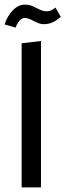

<svg xmlns="http://www.w3.org/2000/svg" viewBox="-24 -814 284 834"><path d="M70 0V-626L154 -636V0ZM-4 -708Q8 -745 32 -769.5Q56 -794 84 -794Q99 -794 110.5 -790Q122 -786 137 -778Q161 -765 177 -765Q189 -765 196 -768Q203 -771 217 -781L240 -741Q219 -723 202.5 -716Q186 -709 166 -709Q155 -709 145.5 -712.5Q136 -716 122 -723Q98 -736 85 -736Q71 -736 60.5 -724Q50 -712 44 -694Z"/></svg>

Font: Fira GO
Style: Regular
Weight: 400
Designer: Carrois Corporate
Foundry: Carrois Corporate GbR
Version: Version 0.300